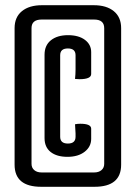

<svg xmlns="http://www.w3.org/2000/svg" viewBox="-20 -717 521 737"><path d="M330 -433Q330 -413 285 -413Q277 -413 268 -414Q270 -432 270 -450V-505Q270 -531 240.5 -531Q211 -531 211 -505V-192Q211 -166 240.5 -166Q270 -166 270 -192V-205L268 -240Q278 -242 288 -242Q330 -242 330 -223V-184Q330 -154 305 -134.5Q280 -115 239 -115Q198 -115 174.5 -133.5Q151 -152 151 -187V-507Q151 -543 175.5 -562.5Q200 -582 241 -582Q282 -582 306 -564Q330 -546 330 -517ZM343 0H138Q36 0 36 -85V-609Q36 -651 64 -674Q92 -697 141 -697H340Q389 -697 417 -674Q445 -651 445 -609V-85Q445 0 343 0ZM140 -55H341Q359 -55 369.5 -64Q380 -73 380 -88V-609Q380 -642 341 -642H140Q101 -642 101 -609V-88Q101 -73 111.5 -64Q122 -55 140 -55Z"/></svg>

Font: Medula One
Style: Regular
Weight: 400
Designer: Luciano Vergara
Foundry: Luciano Vergara
Version: Version 1.002